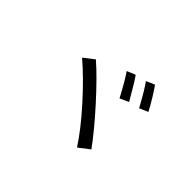

<svg xmlns="http://www.w3.org/2000/svg" viewBox="-103 -1017 1206 1206"><g transform="rotate(45 500.0 -414.0)"><path d="M525.4 -661.1 582 -684.6Q608.4 -648.4 673.8 -534.2L615.2 -507.8Q554.7 -621.1 525.4 -661.1ZM655.3 -702.1 711.9 -726.6Q754.9 -666 803.7 -576.2L746.1 -550.8Q682.6 -667 655.3 -702.1ZM267.6 -522.5 336.9 -576.2Q420.9 -502.9 534.7 -377Q648.4 -251 716.8 -156.2L644.5 -100.6Q581.1 -199.2 472.2 -320.3Q363.3 -441.4 267.6 -522.5Z"/></g></svg>

Font: Nasu
Style: Regular
Weight: 400
Designer: Ryoko NISHIZUKA (kana &amp; ideographs); Paul D. Hunt (Latin, Greek &amp; Cyrillic); Wenlong ZHANG (bopomofo); Sandoll C
Version: Version 2014.1215